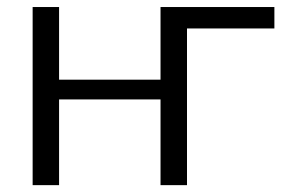

<svg xmlns="http://www.w3.org/2000/svg" viewBox="-20 -540 864 560"><path d="M780.3 -519.5V-457H525.4V0H448.2V-250H152.3V0H75.2V-519.5H152.3V-307.6H448.2V-519.5Z"/></svg>

Font: Gen Shin Gothic Normal
Style: Regular
Weight: 300
Designer: [Source Han Sans]
Ryoko NISHIZUKA  (kana & ideographs); Paul D. Hunt (Latin, Greek & Cyrillic); Wenlong ZHANG  (bopomofo
Version: Version 1.002.20150607